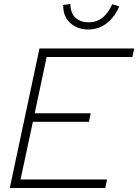

<svg xmlns="http://www.w3.org/2000/svg" viewBox="-20 -943 693 963"><path d="M29 0 178 -700H653L644 -657H214L154 -375H435L426 -332H145L83 -43H517L508 0ZM422 -795Q369 -795 332.5 -827.5Q296 -860 297 -918L333 -923Q334 -875 359.5 -853Q385 -831 425 -831Q503 -831 543 -922L578 -911Q556 -858 515.5 -826.5Q475 -795 422 -795Z"/></svg>

Font: Red Hat Display VF
Style: Italic
Weight: 300
Italic angle: -12°
Designer: Pentagram, MCKL
Foundry: Pentagram, MCKL
Version: Version 1.023